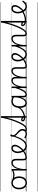

<svg xmlns="http://www.w3.org/2000/svg" viewBox="2634 -3563 1304 6612"><g transform="rotate(-90 3286.0 -257.0)"><path d="M295 19Q227 19 176.5 -14.5Q126 -48 98.5 -108.5Q71 -169 71 -250Q71 -310 87.5 -359Q104 -408 134.5 -444Q165 -480 205.5 -499.5Q246 -519 295 -519Q361 -519 411 -485Q461 -451 489.5 -390.5Q518 -330 518 -251Q518 -203 507.5 -161.5Q497 -120 478 -87Q459 -54 432 -30Q405 -6 370.5 6.5Q336 19 295 19ZM295 -31Q334 -31 364.5 -47Q395 -63 417 -92.5Q439 -122 451 -162.5Q463 -203 463 -251Q463 -315 442 -364.5Q421 -414 384 -441.5Q347 -469 295 -469Q256 -469 225 -453Q194 -437 172 -408Q150 -379 138 -339Q126 -299 126 -250Q126 -186 147 -136.5Q168 -87 205.5 -59Q243 -31 295 -31ZM0 365H588V375H0ZM0 -20H588V0H0ZM0 -505H588V-500H0ZM0 -885H588V-875H0Z M571 -409Q530 -409 482 -420Q434 -431 378 -460Q371 -463 369.5 -470Q368 -477 370.5 -484.5Q373 -492 379 -495Q385 -498 393 -494Q435 -471 481 -462Q527 -453 574 -453Q602 -453 631.5 -459Q661 -465 686.5 -477Q712 -489 728 -504Q734 -511 740.5 -509.5Q747 -508 751.5 -502Q756 -496 756 -488Q756 -480 749 -472Q723 -450 693.5 -435.5Q664 -421 633 -415Q602 -409 571 -409ZM588 365V375ZM588 -20V0ZM588 -505V-500ZM588 -885V-875Z M1165 17Q1142 17 1123.5 10.5Q1105 4 1093 -11Q1081 -26 1075 -49Q1069 -72 1069 -105V-344Q1069 -386 1060.5 -414Q1052 -442 1032.5 -456Q1013 -470 980 -470Q948 -470 916.5 -452Q885 -434 856.5 -394Q828 -354 806 -289Q784 -224 773 -128V-4Q773 6 766 10.5Q759 15 745 15Q733 15 726.5 10.5Q720 6 720 -4V-496Q720 -506 726.5 -510.5Q733 -515 745 -515Q759 -515 766 -510.5Q773 -506 773 -496V-295Q790 -360 815 -403Q840 -446 869.5 -471.5Q899 -497 928.5 -508Q958 -519 985 -519Q1023 -519 1054.5 -503.5Q1086 -488 1104 -452Q1122 -416 1122 -354V-109Q1122 -69 1132 -50Q1142 -31 1171 -31Q1181 -31 1186 -23.5Q1191 -16 1190.5 -7Q1190 2 1183.5 9.5Q1177 17 1165 17ZM588 365H1259V375H588ZM588 -20H1259V0H588ZM588 -505H1259V-500H588ZM588 -885H1259V-875H588Z M1165 17Q1153 17 1147.5 9.5Q1142 2 1143.5 -7Q1145 -16 1152 -23.5Q1159 -31 1171 -31Q1217 -31 1274 -55.5Q1331 -80 1385 -127Q1393 -134 1400 -131.5Q1407 -129 1411 -122Q1415 -115 1415 -106.5Q1415 -98 1409 -93Q1367 -56 1323 -31.5Q1279 -7 1238.5 5Q1198 17 1165 17ZM1259 365V375ZM1259 -20V0ZM1259 -505V-500ZM1259 -885V-875Z M1388 -127Q1404 -141 1419.5 -156.5Q1435 -172 1450 -188Q1480 -222 1503 -257.5Q1526 -293 1539 -327.5Q1552 -362 1552 -391Q1552 -430 1534 -450Q1516 -470 1482 -470Q1472 -470 1466.5 -477.5Q1461 -485 1461.5 -494.5Q1462 -504 1469 -511.5Q1476 -519 1488 -519Q1527 -519 1553.5 -503Q1580 -487 1594 -459Q1608 -431 1608 -396Q1608 -361 1592.5 -322Q1577 -283 1551 -243Q1525 -203 1491 -166Q1473 -145 1452 -126Q1431 -107 1410 -89ZM1259 365H1703V375H1259ZM1259 -20H1703V0H1259ZM1259 -505H1703V-500H1259ZM1259 -885H1703V-875H1259Z M1560 17Q1513 17 1474.5 -3Q1436 -23 1407 -56.5Q1378 -90 1358.5 -131Q1339 -172 1329 -215Q1319 -258 1319 -297Q1319 -333 1326.5 -366.5Q1334 -400 1348.5 -427.5Q1363 -455 1383.5 -475.5Q1404 -496 1430.5 -507.5Q1457 -519 1488 -519Q1497 -519 1501.5 -511.5Q1506 -504 1505 -494.5Q1504 -485 1498.5 -477.5Q1493 -470 1484 -470Q1464 -470 1445 -459.5Q1426 -449 1410 -427.5Q1394 -406 1384 -374.5Q1374 -343 1374 -300Q1374 -251 1387.5 -204Q1401 -157 1426.5 -118Q1452 -79 1488 -55.5Q1524 -32 1568 -32Q1618 -32 1662.5 -59Q1707 -86 1748 -142Q1789 -198 1827 -284Q1865 -370 1900 -488Q1903 -497 1912.5 -497Q1922 -497 1930 -491Q1938 -485 1934 -472Q1899 -346 1858.5 -253.5Q1818 -161 1771.5 -101Q1725 -41 1673 -12Q1621 17 1560 17ZM1703 365V375ZM1703 -20V0ZM1703 -505V-500ZM1703 -885V-875Z M2157 17Q2135 17 2114.5 13.5Q2094 10 2074 6Q2054 2 2031 4L2057 -22Q2078 -26 2096 -28.5Q2114 -31 2130.5 -31Q2147 -31 2163 -31Q2172 -31 2176 -23.5Q2180 -16 2179 -7Q2178 2 2172 9.5Q2166 17 2157 17ZM1989 19Q1948 19 1906.5 5.5Q1865 -8 1835 -31Q1827 -37 1827 -44.5Q1827 -52 1835 -61Q1843 -69 1849.5 -70.5Q1856 -72 1866 -65Q1897 -45 1928 -35.5Q1959 -26 1990 -26Q2040 -26 2068 -54.5Q2096 -83 2096 -134Q2096 -168 2081 -195.5Q2066 -223 2042 -247Q2018 -271 1991 -295Q1964 -319 1940 -346Q1916 -373 1901 -407Q1886 -441 1886 -485Q1886 -519 1900 -536.5Q1914 -554 1933 -554Q1947 -554 1953.5 -548Q1960 -542 1960 -531Q1960 -520 1953.5 -503.5Q1947 -487 1934 -464Q1937 -431 1953 -404.5Q1969 -378 1993.5 -355Q2018 -332 2045 -310Q2072 -288 2096 -262.5Q2120 -237 2135.5 -206Q2151 -175 2151 -134Q2151 -64 2107 -22.5Q2063 19 1989 19ZM1703 365H2253V375H1703ZM1703 -20H2253V0H1703ZM1703 -505H2253V-500H1703ZM1703 -885H2253V-875H1703Z M2155 17Q2145 17 2140.5 9.5Q2136 2 2137 -7Q2138 -16 2143.5 -23.5Q2149 -31 2160 -31Q2189 -31 2220 -58.5Q2251 -86 2282 -133.5Q2313 -181 2342.5 -243Q2372 -305 2399 -374.5Q2426 -444 2449.5 -515.5Q2473 -587 2491 -653.5Q2509 -720 2521.5 -776Q2534 -832 2538 -870Q2539 -878 2544.5 -881.5Q2550 -885 2557.5 -885Q2565 -885 2570 -881Q2575 -877 2575 -870Q2570 -826 2558 -764.5Q2546 -703 2528 -631.5Q2510 -560 2485.5 -485Q2461 -410 2432.5 -337.5Q2404 -265 2371.5 -201Q2339 -137 2303.5 -88Q2268 -39 2230.5 -11Q2193 17 2155 17ZM2253 365H2278V375H2253ZM2253 -20H2278V0H2253ZM2253 -505H2278V-500H2253ZM2253 -885H2278V-875H2253Z M2566 14Q2552 14 2545.5 9.5Q2539 5 2539 -4V-870Q2539 -879 2545.5 -884Q2552 -889 2565 -889Q2580 -889 2586.5 -884Q2593 -879 2593 -870V-4Q2593 5 2586.5 9.5Q2580 14 2566 14ZM2278 365H2792V375H2278ZM2278 -20H2792V0H2278ZM2278 -505H2792V-500H2278ZM2278 -885H2792V-875H2278Z M2535 -44Q2501 -44 2472.5 -53Q2444 -62 2427.5 -80Q2411 -98 2411 -126Q2411 -151 2428 -167Q2445 -183 2471 -183Q2497 -183 2519.5 -170Q2542 -157 2556 -134Q2570 -111 2570 -79L2539 -66Q2539 -92 2528.5 -108Q2518 -124 2503.5 -132Q2489 -140 2476 -140Q2459 -140 2459 -124Q2459 -109 2477.5 -98.5Q2496 -88 2534 -88Q2588 -88 2644 -104Q2700 -120 2749 -148.5Q2798 -177 2833 -214.5Q2868 -252 2881 -294Q2883 -304 2892 -306.5Q2901 -309 2908.5 -305Q2916 -301 2913 -290Q2900 -237 2862.5 -192Q2825 -147 2772.5 -114Q2720 -81 2658.5 -62.5Q2597 -44 2535 -44ZM2792 365V375ZM2792 -20V0ZM2792 -505V-500ZM2792 -885V-875Z M3042 17Q2991 17 2954 -11.5Q2917 -40 2896.5 -94.5Q2876 -149 2876 -227Q2876 -278 2885 -323Q2894 -368 2912.5 -404Q2931 -440 2959 -465.5Q2987 -491 3024 -505Q3061 -519 3106 -519Q3145 -519 3180 -507.5Q3215 -496 3253 -471V-419Q3212 -449 3175.5 -459.5Q3139 -470 3108 -470Q3075 -470 3047.5 -460Q3020 -450 2998.5 -430Q2977 -410 2962 -381Q2947 -352 2939.5 -314Q2932 -276 2932 -228Q2932 -174 2944 -130Q2956 -86 2982 -59.5Q3008 -33 3050 -33Q3092 -33 3130.5 -68Q3169 -103 3198 -176Q3227 -249 3241 -363L3261 -301Q3246 -189 3213 -118.5Q3180 -48 3136.5 -15.5Q3093 17 3042 17ZM3333 17Q3310 17 3292 10.5Q3274 4 3262 -10.5Q3250 -25 3243.5 -48Q3237 -71 3237 -104V-496Q3237 -506 3243.5 -510.5Q3250 -515 3264 -515Q3277 -515 3283.5 -510.5Q3290 -506 3290 -496V-108Q3290 -68 3300.5 -49.5Q3311 -31 3339 -31Q3349 -31 3353.5 -23.5Q3358 -16 3357.5 -7Q3357 2 3351 9.5Q3345 17 3333 17ZM2792 365H3427V375H2792ZM2792 -20H3427V0H2792ZM2792 -505H3427V-500H2792ZM2792 -885H3427V-875H2792Z M3332 17Q3321 17 3315.5 9.5Q3310 2 3310.5 -7Q3311 -16 3318 -23.5Q3325 -31 3338 -31Q3367 -31 3395 -52.5Q3423 -74 3450.5 -119Q3478 -164 3507 -234.5Q3536 -305 3566 -401Q3569 -411 3577.5 -412Q3586 -413 3593 -407.5Q3600 -402 3597 -391Q3571 -293 3543 -217Q3515 -141 3483 -89Q3451 -37 3414 -10Q3377 17 3332 17ZM3427 365V375ZM3427 -20V0ZM3427 -505V-500ZM3427 -885V-875Z M4319 17Q4296 17 4278.5 10.5Q4261 4 4249.5 -11Q4238 -26 4232 -49Q4226 -72 4226 -105V-344Q4226 -386 4218 -414Q4210 -442 4192 -456Q4174 -470 4143 -470Q4112 -470 4081 -449.5Q4050 -429 4022 -385.5Q3994 -342 3973 -272.5Q3952 -203 3942 -104L3919 -103Q3923 -223 3946 -303.5Q3969 -384 4003.5 -431.5Q4038 -479 4076.5 -499Q4115 -519 4148 -519Q4185 -519 4214 -503.5Q4243 -488 4260.5 -452Q4278 -416 4278 -354V-109Q4278 -69 4288 -50Q4298 -31 4325 -31Q4335 -31 4339.5 -23.5Q4344 -16 4343.5 -7Q4343 2 4337 9.5Q4331 17 4319 17ZM3584 15Q3572 15 3565.5 10.5Q3559 6 3559 -4V-496Q3559 -506 3565.5 -510.5Q3572 -515 3584 -515Q3598 -515 3604.5 -510.5Q3611 -506 3611 -496V-295Q3629 -360 3653.5 -403Q3678 -446 3706 -471.5Q3734 -497 3762 -508Q3790 -519 3815 -519Q3852 -519 3881.5 -503.5Q3911 -488 3928.5 -452Q3946 -416 3946 -354V-4Q3946 6 3939.5 10.5Q3933 15 3919 15Q3905 15 3899 10.5Q3893 6 3893 -4V-344Q3893 -386 3885 -414Q3877 -442 3859 -456Q3841 -470 3809 -470Q3779 -470 3749 -451.5Q3719 -433 3691.5 -392.5Q3664 -352 3643 -287.5Q3622 -223 3611 -129V-4Q3611 6 3604.5 10.5Q3598 15 3584 15ZM3427 365H4416V375H3427ZM3427 -20H4416V0H3427ZM3427 -505H4416V-500H3427ZM3427 -885H4416V-875H3427Z M4322 17Q4310 17 4304.5 9.5Q4299 2 4300.5 -7Q4302 -16 4309 -23.5Q4316 -31 4328 -31Q4374 -31 4431 -55.5Q4488 -80 4542 -127Q4550 -134 4557 -131.5Q4564 -129 4568 -122Q4572 -115 4572 -106.5Q4572 -98 4566 -93Q4524 -56 4480 -31.5Q4436 -7 4395.5 5Q4355 17 4322 17ZM4416 365V375ZM4416 -20V0ZM4416 -505V-500ZM4416 -885V-875Z M4545 -127Q4561 -141 4576.5 -156.5Q4592 -172 4607 -188Q4637 -222 4660 -257.5Q4683 -293 4696 -327.5Q4709 -362 4709 -391Q4709 -430 4691 -450Q4673 -470 4639 -470Q4629 -470 4623.5 -477.5Q4618 -485 4618.5 -494.5Q4619 -504 4626 -511.5Q4633 -519 4645 -519Q4684 -519 4710.5 -503Q4737 -487 4751 -459Q4765 -431 4765 -396Q4765 -361 4749.5 -322Q4734 -283 4708 -243Q4682 -203 4648 -166Q4630 -145 4609 -126Q4588 -107 4567 -89ZM4416 365H4860V375H4416ZM4416 -20H4860V0H4416ZM4416 -505H4860V-500H4416ZM4416 -885H4860V-875H4416Z M4721 17Q4672 17 4632.5 -3Q4593 -23 4564 -56.5Q4535 -90 4515.5 -131Q4496 -172 4486 -215Q4476 -258 4476 -297Q4476 -342 4488 -382.5Q4500 -423 4522 -453.5Q4544 -484 4575 -501.5Q4606 -519 4645 -519Q4655 -519 4659.5 -511.5Q4664 -504 4663 -494.5Q4662 -485 4656.5 -477.5Q4651 -470 4641 -470Q4621 -470 4601.5 -459.5Q4582 -449 4566 -427Q4550 -405 4541 -373Q4532 -341 4532 -299Q4532 -250 4545 -202.5Q4558 -155 4583.5 -117Q4609 -79 4645 -56Q4681 -33 4727 -33Q4779 -33 4825.5 -73.5Q4872 -114 4915 -195.5Q4958 -277 4998 -400Q5001 -408 5010 -408Q5019 -408 5026.5 -402Q5034 -396 5030 -384Q4989 -244 4940.5 -155.5Q4892 -67 4837.5 -25Q4783 17 4721 17ZM4860 365V375ZM4860 -20V0ZM4860 -505V-500ZM4860 -885V-875Z M5437 17Q5414 17 5395.5 10.5Q5377 4 5365 -11Q5353 -26 5347 -49Q5341 -72 5341 -105V-344Q5341 -386 5332.5 -414Q5324 -442 5304.5 -456Q5285 -470 5252 -470Q5220 -470 5188.5 -452Q5157 -434 5128.5 -394Q5100 -354 5078 -289Q5056 -224 5045 -128V-4Q5045 6 5038 10.5Q5031 15 5017 15Q5005 15 4998.5 10.5Q4992 6 4992 -4V-496Q4992 -506 4998.5 -510.5Q5005 -515 5017 -515Q5031 -515 5038 -510.5Q5045 -506 5045 -496V-295Q5062 -360 5087 -403Q5112 -446 5141.5 -471.5Q5171 -497 5200.5 -508Q5230 -519 5257 -519Q5295 -519 5326.5 -503.5Q5358 -488 5376 -452Q5394 -416 5394 -354V-109Q5394 -69 5404 -50Q5414 -31 5443 -31Q5453 -31 5458 -23.5Q5463 -16 5462.5 -7Q5462 2 5455.5 9.5Q5449 17 5437 17ZM4860 365H5531V375H4860ZM4860 -20H5531V0H4860ZM4860 -505H5531V-500H4860ZM4860 -885H5531V-875H4860Z M5433 17Q5423 17 5418.5 9.5Q5414 2 5415 -7Q5416 -16 5421.5 -23.5Q5427 -31 5438 -31Q5467 -31 5498 -58.5Q5529 -86 5560 -133.5Q5591 -181 5620.5 -243Q5650 -305 5677 -374.5Q5704 -444 5727.5 -515.5Q5751 -587 5769 -653.5Q5787 -720 5799.5 -776Q5812 -832 5816 -870Q5817 -878 5822.5 -881.5Q5828 -885 5835.5 -885Q5843 -885 5848 -881Q5853 -877 5853 -870Q5848 -826 5836 -764.5Q5824 -703 5806 -631.5Q5788 -560 5763.5 -485Q5739 -410 5710.5 -337.5Q5682 -265 5649.5 -201Q5617 -137 5581.5 -88Q5546 -39 5508.5 -11Q5471 17 5433 17ZM5531 365H5556V375H5531ZM5531 -20H5556V0H5531ZM5531 -505H5556V-500H5531ZM5531 -885H5556V-875H5531Z M5844 14Q5830 14 5823.5 9.5Q5817 5 5817 -4V-870Q5817 -879 5823.5 -884Q5830 -889 5843 -889Q5858 -889 5864.5 -884Q5871 -879 5871 -870V-4Q5871 5 5864.5 9.5Q5858 14 5844 14ZM5556 365H6070V375H5556ZM5556 -20H6070V0H5556ZM5556 -505H6070V-500H5556ZM5556 -885H6070V-875H5556Z M5895 -13Q5840 -13 5793 -27Q5746 -41 5718.5 -66.5Q5691 -92 5691 -125Q5691 -150 5707 -166Q5723 -182 5749 -182Q5774 -182 5796.5 -169Q5819 -156 5833.5 -133Q5848 -110 5848 -78L5817 -64Q5817 -90 5806.5 -106.5Q5796 -123 5782 -131Q5768 -139 5755 -139Q5747 -139 5743 -135Q5739 -131 5739 -123Q5739 -105 5759 -89Q5779 -73 5815 -63.5Q5851 -54 5899 -54Q5941 -54 5987 -63Q6033 -72 6080 -90.5Q6127 -109 6172 -136Q6180 -142 6188 -139Q6196 -136 6200.5 -128.5Q6205 -121 6204.5 -113.5Q6204 -106 6195 -100Q6148 -72 6097 -52.5Q6046 -33 5995 -23Q5944 -13 5895 -13ZM6070 365V375ZM6070 -20V0ZM6070 -505V-500ZM6070 -885V-875Z M6193 -123Q6212 -138 6229 -154Q6246 -170 6261 -188Q6291 -222 6314 -258Q6337 -294 6350 -328Q6363 -362 6363 -391Q6363 -430 6345 -450Q6327 -470 6293 -470Q6275 -470 6256 -460Q6237 -450 6221 -428.5Q6205 -407 6195 -375.5Q6185 -344 6185 -301Q6185 -252 6198 -204Q6211 -156 6235.5 -117Q6260 -78 6294.5 -54.5Q6329 -31 6371 -31Q6410 -31 6439.5 -48Q6469 -65 6491 -89Q6513 -113 6528 -133Q6536 -141 6543.5 -140.5Q6551 -140 6560 -134Q6568 -127 6571 -120Q6574 -113 6567 -104Q6549 -75 6518 -46.5Q6487 -18 6448.5 0Q6410 18 6366 18Q6318 18 6279.5 -2Q6241 -22 6213 -55.5Q6185 -89 6166.5 -130.5Q6148 -172 6139 -215Q6130 -258 6130 -297Q6130 -333 6137.5 -366.5Q6145 -400 6159.5 -427.5Q6174 -455 6194.5 -475.5Q6215 -496 6241.5 -507.5Q6268 -519 6299 -519Q6338 -519 6364.5 -503Q6391 -487 6405 -459Q6419 -431 6419 -396Q6419 -361 6403.5 -322Q6388 -283 6362 -243Q6336 -203 6302 -166Q6282 -144 6261 -124Q6240 -104 6217 -86ZM6070 365H6514V375H6070ZM6070 -20H6514V0H6070ZM6070 -505H6514V-500H6070ZM6070 -885H6514V-875H6070Z"/></g></svg>

Font: Playwrite AT Guides
Style: Regular
Weight: 400
Designer: Veronika Burian, José Scaglione
Foundry: TypeTogether
Version: Version 1.003